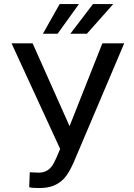

<svg xmlns="http://www.w3.org/2000/svg" viewBox="-20 -927 668 957"><path d="M326.7 -298.3 490.2 -710.9H599.1L347.7 -118.7Q322.3 -62 300.3 -38.3Q278.3 -14.6 248.8 -2.2Q219.2 10.3 174.8 10.3Q136.2 10.3 125.5 5.9L128.4 -68.4L172.9 -66.4Q224.1 -66.4 249 -115.7L261.2 -141.1L279.8 -184.6L37.6 -710.9H142.6ZM443.4 -906.7H544.4L413.1 -758.8H330.6ZM277.3 -906.7H373.5L267.1 -758.8H193.8Z"/></svg>

Font: SteelSelectRoboto
Style: Roboto-Regular
Weight: 400
Designer: Google
Version: Version 2.137; 2017